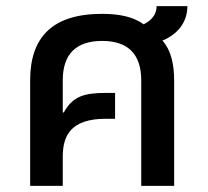

<svg xmlns="http://www.w3.org/2000/svg" viewBox="-20 -604 677 624"><path d="M589 -584H489C489 -556 471 -537 447 -525C414 -549 369 -559 312 -559C149 -559 78 -482 78 -343V0H184V-95C184 -162 209 -218 324 -218H354V-302H324C251 -302 216 -290 187 -238L184 -239V-343C184 -427 226 -471 312 -471C397 -471 439 -427 439 -343V0H546V-342C546 -397 535 -442 508 -472C558 -493 589 -532 589 -584Z"/></svg>

Font: Noto Sans Thai Medium
Style: Regular
Weight: 500
Designer: Monotype Design Team
Foundry: Monotype Imaging Inc.
Version: Version 1.901